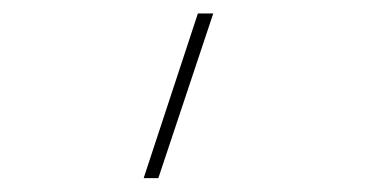

<svg xmlns="http://www.w3.org/2000/svg" viewBox="-20 -795 540 280"><path d="M268.6 -775.4H291L210.9 -535.2H189.5Z"/></svg>

Font: Mgen+ 1m thin
Style: Regular
Weight: 100
Designer: [Source Han Sans]
Ryoko NISHIZUKA  (kana & ideographs); Paul D. Hunt (Latin, Greek & Cyrillic); Wenlong ZHANG  (bopomofo
Version: Version 1.059.20150602